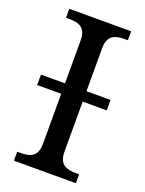

<svg xmlns="http://www.w3.org/2000/svg" viewBox="-137 -781 640 848"><g transform="rotate(20 183.5 -357.0)"><path d="M38 0H329V-42H316C271 -42 234 -51 234 -114V-349H347V-398H234V-600C234 -663 271 -672 316 -672H329V-714H38V-672H51C96 -672 133 -663 133 -600V-398H20V-349H133V-114C133 -51 96 -42 51 -42H38Z"/></g></svg>

Font: Noto Serif Thai
Style: Regular
Weight: 400
Designer: Monotype Design Team
Foundry: Monotype Imaging Inc.
Version: Version 1.901